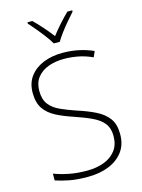

<svg xmlns="http://www.w3.org/2000/svg" viewBox="-139 -1093 822 1115"><g transform="rotate(-15 272.0 -535.0)"><path d="M492 -248Q492 -184 459.5 -141.5Q427 -99 372 -77.5Q317 -56 249 -56Q182 -56 136.5 -65Q91 -74 55 -86V-127Q94 -112 143 -102Q192 -92 252 -92Q308 -92 353 -108.5Q398 -125 425 -159.5Q452 -194 452 -247Q452 -294 429.5 -323Q407 -352 364 -372.5Q321 -393 259 -414Q201 -433 156.5 -456Q112 -479 87.5 -515Q63 -551 63 -610Q63 -669 93.5 -709Q124 -749 175 -769.5Q226 -790 290 -790Q389 -790 474 -752L459 -718Q415 -738 372.5 -746Q330 -754 288 -754Q237 -754 195 -738.5Q153 -723 128 -691.5Q103 -660 103 -611Q103 -560 126 -530Q149 -500 189.5 -481.5Q230 -463 283 -445Q346 -425 393 -401.5Q440 -378 466 -342.5Q492 -307 492 -248ZM256 -856Q244 -877 223.5 -904.5Q203 -932 180.5 -959Q158 -986 140 -1006V-1014H169Q196 -988 224 -956Q252 -924 274 -895Q296 -924 324.5 -956Q353 -988 380 -1014H409V-1006Q391 -986 368 -959Q345 -932 324.5 -904.5Q304 -877 292 -856Z"/></g></svg>

Font: Noto Sans Malayalam UI ExtraLight
Style: Regular
Weight: 200
Designer: Jelle Bosma - Monotype Design Team
Foundry: Monotype Imaging Inc.
Version: Version 2.104; ttfautohint (v1.8.4.7-5d5b)